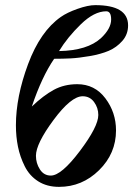

<svg xmlns="http://www.w3.org/2000/svg" viewBox="-20 -716 540 748"><path d="M479 -617Q479 -582 456.5 -556.5Q434 -531 403.5 -518Q373 -505 329.5 -497.5Q286 -490 255 -488.5Q224 -487 191 -487Q143 -417 104 -301Q149 -344 189.5 -366Q230 -388 281 -388Q349 -388 390.5 -333Q432 -278 432 -208Q432 -118 366 -53Q300 12 210 12Q163 12 129 -9.5Q95 -31 76.5 -68Q58 -105 50 -144.5Q42 -184 42 -228Q42 -339 89.5 -466.5Q137 -594 217 -650Q241 -667 282 -681.5Q323 -696 351 -696Q479 -696 479 -617ZM413 -640Q413 -672 394 -672Q347 -672 295 -621.5Q243 -571 210 -517Q321 -519 374 -568Q413 -605 413 -640ZM363 -268Q363 -296 346.5 -318.5Q330 -341 302 -341Q257 -341 188.5 -248.5Q120 -156 120 -109Q120 -80 135.5 -56Q151 -32 178 -32Q219 -32 291 -127.5Q363 -223 363 -268Z"/></svg>

Font: STIX
Style: Bold Italic
Weight: 700
Italic angle: -16.33°
Designer: MicroPress Inc., with final additions and corrections provided by Coen Hoffman, Elsevier (retired)
Version: Version 1.1.1